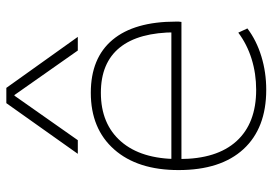

<svg xmlns="http://www.w3.org/2000/svg" viewBox="-144 -686 840 591"><g transform="rotate(-90 275.5 -390.0)"><path d="M295 10Q177 10 112.5 -60Q48 -130 48 -260Q48 -386 111.5 -458Q175 -530 286 -530Q393 -530 449 -463Q505 -396 505 -268Q505 -263 505 -259.5Q505 -256 504 -251H66V-282H483L472 -269Q472 -383 425 -441Q378 -499 286 -499Q190 -499 136 -437Q82 -375 82 -262V-257Q82 -142 137 -81.5Q192 -21 295 -21Q345 -21 390 -35Q435 -49 471 -76L484 -48Q447 -20 398 -5Q349 10 295 10ZM98 -570 254 -790H301L458 -570H416L279 -765H277L140 -570Z"/></g></svg>

Font: M PLUS 2 ExtraLight
Style: Regular
Weight: 250
Designer: Coji Morishita
Foundry: UNDERFOREST DESIGN
Version: Version 1.001